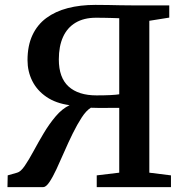

<svg xmlns="http://www.w3.org/2000/svg" viewBox="-20 -765 759 785"><path d="M10.5 0 11.5 -48 50 -59Q64.5 -62.5 81.2 -87Q98 -111.5 117.2 -147.2Q136.5 -183 159 -220.8Q181.5 -258.5 207.8 -289.5Q234 -320.5 264.5 -335Q208.5 -342.5 170 -368.8Q131.5 -395 112 -434Q92.5 -473 92.5 -519Q92.5 -578 112.5 -621Q132.5 -664 169.2 -691.2Q206 -718.5 257 -731.8Q308 -745 370 -745Q400 -745 424.2 -744.5Q448.5 -744 472 -743.5Q495.5 -743 523 -743H672V-693L590.5 -680V-59L679 -48V0H375.5V-48L467.5 -59V-324Q436.5 -324 407.5 -323.8Q378.5 -323.5 351.5 -324.5Q332.5 -313 314 -284.5Q295.5 -256 277.5 -219.5Q259.5 -183 242.8 -144.5Q226 -106 210.8 -73.2Q195.5 -40.5 181.8 -20.2Q168 0 157 0ZM374.5 -375Q407 -375 431.5 -376.2Q456 -377.5 467.5 -379.5V-690.5Q452 -691 436 -691.5Q420 -692 404.5 -692.2Q389 -692.5 372.5 -692.5Q323 -692.5 289 -672.2Q255 -652 237.8 -614Q220.5 -576 220.5 -522Q220.5 -447.5 260.5 -411.2Q300.5 -375 374.5 -375Z"/></svg>

Font: Merriweather 36pt SemiBold
Style: Regular
Weight: 600
Version: Version 2.100